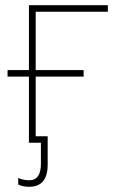

<svg xmlns="http://www.w3.org/2000/svg" viewBox="-20 -548 453 737"><path d="M92 169Q66 169 50 160V135Q58 139 69.5 141.5Q81 144 92 144Q137 144 137 81V0H91V-254H9V-279H91V-528H394V-503H117V-279H301V-254H117V-25H163V84Q163 169 92 169Z"/></svg>

Font: Noto Sans Thin
Style: Regular
Weight: 100
Designer: Monotype Design Team
Foundry: Monotype Imaging Inc.
Version: Version 2.007